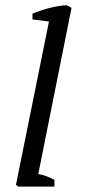

<svg xmlns="http://www.w3.org/2000/svg" viewBox="-20 -690 318 710"><path d="M161.1 -610.4 100.1 -618.2V-639.6Q112.3 -644.5 128.4 -650.1Q144.5 -655.8 161.9 -660.2Q179.2 -664.6 196.3 -667.5Q213.4 -670.4 227.5 -670.4L244.6 -661.1L121.6 -46.4Q136.2 -43.9 151.6 -38.3Q167 -32.7 181.2 -24.9V0H46.9L39.1 -6.8Z"/></svg>

Font: PT Astra Serif
Style: Italic
Weight: 400
Italic angle: -16°
Designer: A.Korolkova, I. Chaeva
Foundry: ParaType Ltd
Version: Version 1.001